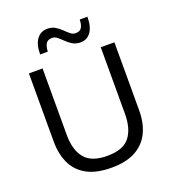

<svg xmlns="http://www.w3.org/2000/svg" viewBox="-165 -1056 1060 1189"><g transform="rotate(-20 365.0 -461.5)"><path d="M365.5 11Q266 11 203.5 -23.5Q141 -58 112 -120Q83 -182 83 -265V-713H173V-274Q173 -177 216.8 -122Q260.5 -67 365.5 -67Q471 -67 513.8 -121.8Q556.5 -176.5 556.5 -275V-713H646.5V-265Q646.5 -182 617 -120Q587.5 -58 525.5 -23.5Q463.5 11 365.5 11ZM450.5 -784Q420.5 -784 398.5 -797Q376.5 -810 359.5 -827.5Q342 -844.5 326.2 -857.5Q310.5 -870.5 292.5 -870.5Q263.5 -870.5 252 -852Q240.5 -833.5 239 -799.5H188.5Q188.5 -864.5 214.2 -899.2Q240 -934 284 -934Q313.5 -934 335 -921Q356.5 -908 374 -891Q391 -874 406.8 -861Q422.5 -848 441 -848Q469.5 -848 480.8 -866.5Q492 -885 493 -919H543.5Q543.5 -853.5 518.5 -818.8Q493.5 -784 450.5 -784Z"/></g></svg>

Font: Heraclito
Style: Regular
Weight: 400
Designer: Kostas Bartsokas (font) & Cristiano Sobral (main changes)
Foundry: Kostas Bartsokas (font) & Cristiano Sobral (main changes)
Version: Version 1.00;July 8, 2020;FontCreator 13.0.0.2655 64-bit